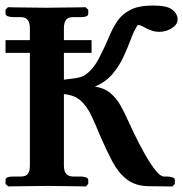

<svg xmlns="http://www.w3.org/2000/svg" viewBox="-21 -673 662 694"><path d="M602 1 515 0Q468 -1 437.5 -24.5Q407 -48 385.5 -88.5Q364 -129 342 -180Q324 -224 308.5 -256.5Q293 -289 271 -309Q249 -329 210 -333V-74Q210 -35 243 -35H269Q281 -35 289.5 -32Q298 -29 298 -23V-8L289 1Q289 1 273 0.5Q257 0 234 0Q211 0 188 -0.5Q165 -1 150 -1Q137 -1 113.5 -0.5Q90 0 66 0Q42 0 25.5 0.5Q9 1 9 1L-1 -8V-23Q-1 -35 28 -35H55Q73 -35 80 -45Q87 -55 87 -74V-482H-1V-528H87V-571Q87 -611 55 -611H28Q17 -611 8 -614Q-1 -617 -1 -623V-638L8 -647Q8 -647 24 -646.5Q40 -646 63 -646Q86 -646 109 -645.5Q132 -645 147 -645Q160 -645 183.5 -645.5Q207 -646 231 -646Q255 -646 271.5 -646.5Q288 -647 288 -647L298 -638V-623Q298 -611 269 -611H243Q224 -611 217 -600.5Q210 -590 210 -571V-528H310V-482H210V-385Q229 -387 249 -390Q269 -393 282 -399Q314 -419 336 -461Q358 -503 374 -542Q386 -571 403 -596.5Q420 -622 450.5 -637.5Q481 -653 532 -653Q584 -653 602.5 -637.5Q621 -622 621 -603Q621 -584 600 -571Q579 -558 556 -558Q540 -558 528.5 -562Q517 -566 507 -571Q486 -583 478 -583Q476 -583 467 -566Q458 -549 451 -529Q441 -502 426 -469Q411 -436 386.5 -406.5Q362 -377 322 -360Q356 -355 378 -336.5Q400 -318 414.5 -292Q429 -266 441 -239Q485 -142 519 -88.5Q553 -35 571 -35H581Q593 -35 602 -32Q611 -29 611 -23V-8Z"/></svg>

Font: Libertinus Serif SemiBold
Style: Regular
Weight: 600
Designer: Philipp H. Poll, Khaled Hosny
Foundry: Caleb Maclennan
Version: Version 7.051;RELEASE